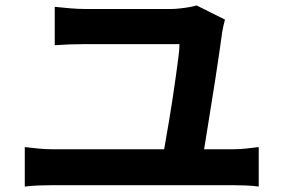

<svg xmlns="http://www.w3.org/2000/svg" viewBox="-20 -721 1040 705"><path d="M806 -649Q803 -639 800 -624.5Q797 -610 796 -604Q792 -574 785 -526Q778 -478 769.5 -423Q761 -368 752 -313.5Q743 -259 736 -213.5Q729 -168 724 -140H577Q581 -163 587 -197.5Q593 -232 600 -273Q607 -314 613.5 -357Q620 -400 625.5 -439.5Q631 -479 635 -510Q639 -541 639 -559Q616 -559 580 -559Q544 -559 502.5 -559Q461 -559 420 -559Q379 -559 346 -559Q313 -559 294 -559Q264 -559 236 -558Q208 -557 181 -555V-696Q206 -693 237 -690.5Q268 -688 293 -688Q309 -688 334 -688Q359 -688 389.5 -688Q420 -688 452 -688Q484 -688 514.5 -688Q545 -688 569.5 -688Q594 -688 609 -688Q622 -688 640.5 -690Q659 -692 676 -695Q693 -698 702 -701ZM71 -181Q95 -178 121 -175.5Q147 -173 170 -173H837Q864 -173 887.5 -176Q911 -179 930 -181V-36Q909 -39 882 -40Q855 -41 837 -41H170Q147 -41 121.5 -40Q96 -39 71 -36Z"/></svg>

Font: Farlight84_Sys_V01
Style: Bold
Weight: 700
Designer: Monotype Design Team, Nadine Chahine and Nizar Qandah
Foundry: Monotype Imaging Inc.
Version: Version 2.004;October 31, 2024;FontCreator 14.0.0.2814 64-bi